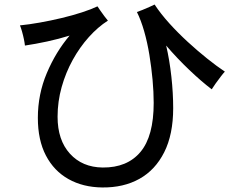

<svg xmlns="http://www.w3.org/2000/svg" viewBox="-20 -800 1040 847"><path d="M431 27Q346 26 282 -10Q218 -46 182.5 -114Q147 -182 147 -280Q147 -384 186.5 -477.5Q226 -571 287 -643Q239 -628 188 -617Q137 -606 90 -599Q89 -610 85.5 -627Q82 -644 77 -661.5Q72 -679 68 -688Q108 -692 156 -700.5Q204 -709 252 -720.5Q300 -732 341.5 -745.5Q383 -759 410 -772Q414 -766 422.5 -753.5Q431 -741 440.5 -728.5Q450 -716 456 -709Q412 -681 372 -636.5Q332 -592 301 -536Q270 -480 252 -416Q234 -352 234 -285Q234 -182 288.5 -122Q343 -62 433 -61Q541 -60 599.5 -129.5Q658 -199 658 -346Q658 -394 653 -448.5Q648 -503 639 -558Q630 -613 616 -662Q602 -711 584 -747Q593 -750 608 -756Q623 -762 638.5 -769Q654 -776 662 -780Q689 -739 727 -697Q765 -655 808 -615.5Q851 -576 893.5 -542Q936 -508 972 -484Q966 -478 954.5 -463Q943 -448 931.5 -432Q920 -416 914 -406Q868 -441 815 -491.5Q762 -542 713 -599Q728 -535 736 -462Q744 -389 744 -323Q744 -207 704.5 -128.5Q665 -50 595 -11Q525 28 431 27Z"/></svg>

Font: Zen Kaku Gothic Antique Medium
Style: Regular
Weight: 500
Designer: Yoshimichi Ohira
Foundry: Positype
Version: Version 1.002